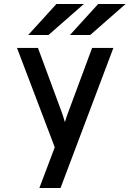

<svg xmlns="http://www.w3.org/2000/svg" viewBox="-20 -752 656 966"><path d="M178 194 255.5 -11 65.5 -511H171L291 -186.5Q295 -175 299 -162.5Q303 -150 306.5 -137.5Q310.5 -150.5 314.5 -162.8Q318.5 -175 323 -186.5L443.5 -511H550.5L284.5 194ZM332 -576 474 -732H612L434 -576ZM122 -576 264 -732H402L224 -576Z"/></svg>

Font: Overpass Mono SemiBold
Style: Regular
Weight: 600
Monospace: yes
Designer: Delve Withrington, Dave Bailey
Foundry: Delve Fonts LLC
Version: Version 4.000